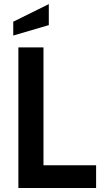

<svg xmlns="http://www.w3.org/2000/svg" viewBox="-20 -936 505 956"><path d="M71.5 0V-700H196.5V-113H458.5V0ZM46 -759V-828L223 -915.5V-811Z"/></svg>

Font: Cabin
Style: Bold
Weight: 700
Width: 4
Designer: Pablo Impallari
Foundry: Pablo Impallari. http://www.impallari.com Igino Marini. http://www.ikern.com
Version: Version 3.001